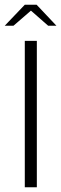

<svg xmlns="http://www.w3.org/2000/svg" viewBox="-47 -793 259 813"><path d="M58 -620H109V0H58ZM-27 -684 58 -773H108L192 -684H157L84 -748L10 -684Z"/></svg>

Font: Smooch Sans Thin
Style: Regular
Weight: 400
Version: Version 1.010